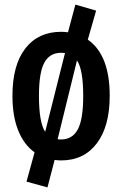

<svg xmlns="http://www.w3.org/2000/svg" viewBox="-20 -681 530 833"><path d="M456 -265Q456 -133 400 -59Q344 15 245 15Q235 15 217 13L186 132L95 107L130 -20Q84 -53 59 -115Q34 -177 34 -265Q34 -399 90 -471Q146 -543 245 -543Q257 -543 275 -541L307 -661L397 -635L361 -509Q456 -443 456 -265ZM149 -265Q149 -150 176 -109L262 -451Q256 -452 245 -452Q196 -452 172.5 -409.5Q149 -367 149 -265ZM341 -265Q341 -379 314 -419L230 -77Q235 -76 245 -76Q294 -76 317.5 -119.5Q341 -163 341 -265Z"/></svg>

Font: Fira Sans Extra Condensed Medium
Style: Regular
Weight: 500
Width: 1
Designer: Carrois Corporate & Edenspiekermann AG
Foundry: Carrois Corporate GbR & Edenspiekermann AG
Version: Version 4.203